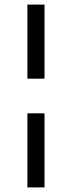

<svg xmlns="http://www.w3.org/2000/svg" viewBox="-20 -749 313 836"><path d="M99.3 -729H173.9V-406.4H99.3ZM99.3 -255.6H173.9V67H99.3Z"/></svg>

Font: Mona Sans VF XLt
Style: Regular
Weight: 200
Designer: Deni Anggara
Foundry: GitHub
Version: Version 2.000;Glyphs 3.2.3 (3260)